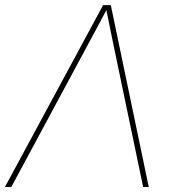

<svg xmlns="http://www.w3.org/2000/svg" viewBox="-33 -748 693 768"><path d="M-13.2 0 379.4 -727.5H410.2L562 0H539.6L421.9 -563.5Q414.1 -602.5 406 -641.6Q397.9 -680.7 390.1 -719.7H398.9Q377.9 -680.7 357.4 -641.6Q336.9 -602.5 315.4 -563.5L12.2 0Z"/></svg>

Font: Inter Thin
Style: Italic
Weight: 250
Italic angle: -9.3988°
Designer: Rasmus Andersson
Foundry: rsms
Version: Version 4.001;git-66647c0bb